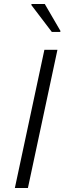

<svg xmlns="http://www.w3.org/2000/svg" viewBox="-20 -936 321 956"><path d="M136 -911 238 -777H280L281 -782L203 -916H137ZM201 -688 54 0H119L266 -688Z"/></svg>

Font: Saira UNSAM Light Italic
Style: Regular
Weight: 300
Italic angle: -12°
Designer: Hector Gatti with collaboration of the Omnibus-Type team
Foundry: Omnibus-Type
Version: Version 0.072;PS 000.072;hotconv 1.0.88;makeotf.lib2.5.64775